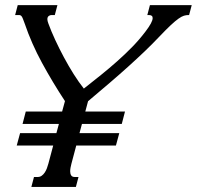

<svg xmlns="http://www.w3.org/2000/svg" viewBox="-20 -736 775 756"><path d="M59.1 -211.9H202.1L211.9 -248H68.8L81.5 -296.9H224.6L235.8 -337.9Q187 -412.1 145.5 -488.3Q104 -564.5 77.1 -643.6Q73.2 -653.8 70.8 -660.4Q68.4 -667 65.9 -670.7Q63.5 -674.3 60.8 -675.5Q58.1 -676.8 54.7 -676.8H39.6L49.8 -715.8H206.1L195.8 -676.8H183.1Q176.3 -676.8 171.4 -672.6Q166.5 -668.5 166.5 -660.2Q166.5 -653.8 170.4 -643.6Q181.6 -612.8 197.5 -578.6Q213.4 -544.4 231.7 -510.3Q250 -476.1 270 -444.3Q290 -412.6 310.1 -387.2Q344.2 -414.1 377.7 -440.9Q411.1 -467.8 442.1 -495.4Q473.1 -522.9 501 -551.5Q528.8 -580.1 551.8 -610.4Q567.4 -630.9 574.2 -643.8Q581.1 -656.7 581.1 -665Q581.1 -676.8 565.9 -676.8H560.1L570.3 -715.8H734.9L724.6 -676.8H722.2Q713.4 -676.8 704.3 -674.1Q695.3 -671.4 682.9 -662.6Q670.4 -653.8 652.6 -637.2Q634.8 -620.6 608.4 -592.8Q581.1 -564 550.8 -534.9Q520.5 -505.9 486.1 -474.9Q451.7 -443.8 412.1 -409.9Q372.6 -376 326.7 -337.4L315.9 -296.9H472.2L459.5 -248H302.7L293 -211.9H449.7L436.5 -163.1H280.3L261.2 -91.3Q259.3 -84 257.8 -76.2Q256.3 -68.4 256.3 -61.5Q256.3 -51.8 260.3 -45.4Q264.2 -39.1 274.4 -39.1H289.1L278.8 0H103.5L113.8 -39.1H128.4Q137.2 -39.1 144 -43.9Q150.9 -48.8 156 -56.4Q161.1 -64 164.6 -73.2Q168 -82.5 170.4 -91.3L189.5 -163.1H45.9Z"/></svg>

Font: Arian Grqi
Style: Italic
Weight: 400
Italic angle: -15°
Designer: Ruben Hakobyan (Tarumian)
Foundry: Ruben Hakobyan (Tarumian)
Version: Version 1.002